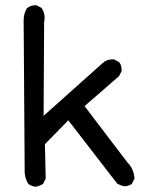

<svg xmlns="http://www.w3.org/2000/svg" viewBox="-20 -721 553 731"><path d="M115 -10Q99 -12 88 -21Q76 -39 74 -63L70 -643Q70 -669 82 -689Q95 -701 114 -701H119L138 -691Q150 -674 150 -653Q150 -645 148 -637L146 -280L371 -481Q386 -495 408 -495H414L433 -485Q443 -474 443 -456V-450L433 -431L302 -317L464 -104Q490 -78 492 -41L482 -21Q470 -12 453 -12Q448 -12 427 -21L240 -263L151 -172L154 -41L144 -21Q130 -12 115 -10Z"/></svg>

Font: Xiaolai SC
Style: Regular
Weight: 400
Designer: Nozomi Seto 瀬戸のぞみ
Version: Version 3.11;December 4, 2020;FontCreator 13.0.0.2613 64-bit